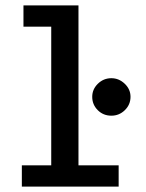

<svg xmlns="http://www.w3.org/2000/svg" viewBox="-20 -692 540 712"><path d="M61 0V-79H170V-593H67V-672H271V-79H420V0ZM393 -263Q363 -263 342.5 -283.5Q322 -304 322 -333Q322 -361 343 -381.5Q364 -402 393 -402Q421 -402 442.5 -381.5Q464 -361 464 -333Q464 -304 443 -283.5Q422 -263 393 -263Z"/></svg>

Font: Inconsolata SemiBold
Style: Regular
Weight: 600
Monospace: yes
Designer: Raph Levien, Cyreal, Brenton Simpson
Foundry: Raph Levien, Cyreal, Google
Version: Version 3.100; ttfautohint (v1.8.4.7-5d5b)